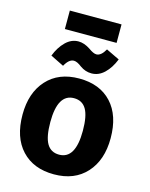

<svg xmlns="http://www.w3.org/2000/svg" viewBox="-134 -992 852 1094"><g transform="rotate(15 292.0 -445.5)"><path d="M444 -799H139V-908H444ZM350 -594Q314 -594 283 -616Q255 -638 236 -638Q207 -638 183 -594L104 -633Q124 -685 157.5 -718Q191 -751 233 -751Q267 -751 303 -727Q332 -706 349 -706Q377 -706 401 -749L480 -711Q459 -658 425.5 -626Q392 -594 350 -594ZM292 -548Q414 -548 483 -473.5Q552 -399 552 -265Q552 -136 482.5 -59.5Q413 17 292 17Q171 17 101.5 -57.5Q32 -132 32 -266Q32 -395 101.5 -471.5Q171 -548 292 -548ZM292 -432Q196 -432 196 -266Q196 -179 219.5 -139Q243 -99 292 -99Q388 -99 388 -265Q388 -352 364.5 -392Q341 -432 292 -432Z"/></g></svg>

Font: Fira Sans
Style: Bold
Weight: 700
Designer: bBox Type GmbH & Carrois Corporate GbR & Edenspiekermann AG
Foundry: bBox Type GmbH & Carrois Corporate GbR & Edenspiekermann AG
Version: Version 4.301;PS 004.301;hotconv 1.0.88;makeotf.lib2.5.64775